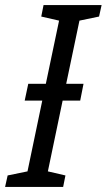

<svg xmlns="http://www.w3.org/2000/svg" viewBox="-70 -734 419 754"><path d="M178 0 187 -45 118 -61 176 -339H245L258 -405H190L242 -653L319 -669L329 -714H101L92 -669L162 -653L110 -405H41L27 -339H96L38 -61L-40 -45L-50 0Z"/></svg>

Font: Noto Sans Display Condensed
Style: Italic
Weight: 400
Width: 3
Designer: Monotype Design team
Foundry: Monotype Imaging Inc.
Version: 1.000